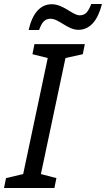

<svg xmlns="http://www.w3.org/2000/svg" viewBox="-40 -933 526 953"><path d="M230 0 240 -49 163 -69 285 -645 371 -664 381 -714H131L121 -664L197 -645L75 -69L-10 -49L-20 0ZM154 -784C167 -821 182 -840 210 -840C254 -840 294 -785 349 -785C406 -785 445 -830 466 -913H413C397 -873 384 -857 355 -857C321 -857 275 -912 217 -912C160 -912 121 -867 102 -784Z"/></svg>

Font: BC Sans
Style: Italic
Weight: 400
Italic angle: -12°
Designer: Monotype Design Team
Designer: Province of B.C.
Foundry: Monotype Imaging Inc.
Version: Version 2.000;GOOG;noto-source:20170915:90ef993387c0